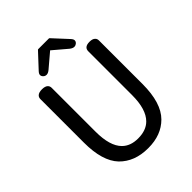

<svg xmlns="http://www.w3.org/2000/svg" viewBox="-261 -1054 1244 1244"><g transform="rotate(-45 360.5 -432.0)"><path d="M363.3 46.9Q362.3 46.9 360.4 46.9Q237.3 46.9 164.1 -28.3Q91.8 -104.5 91.8 -273.4V-671.9Q91.8 -687.5 101.6 -697.3Q114.3 -710 143.6 -710Q172.9 -710 185.5 -697.3Q195.3 -687.5 195.3 -671.9V-270.5Q195.3 -138.7 250 -84Q290 -43.9 359.4 -43.9Q359.4 -43.9 360.4 -43.9Q433.6 -43.9 474.6 -85Q530.3 -140.6 530.3 -270.5V-671.9Q530.3 -688.5 540 -698.2Q551.8 -710 579.6 -710Q607.4 -710 619.1 -697.3Q628.9 -688.5 628.9 -671.9V-273.4Q628.9 -100.6 552.7 -24.4Q481.4 46.9 363.3 46.9ZM212.9 -808.6 307.6 -910.2Q309.6 -911.1 311.5 -911.1H408.2Q410.2 -911.1 412.1 -910.2L505.9 -808.6Q518.6 -794.9 518.6 -784.2Q518.6 -771.5 506.8 -762.7Q498 -755.9 487.3 -755.9Q473.6 -755.9 457 -768.6L360.4 -850.6H359.4L262.7 -768.6Q246.1 -754.9 232.4 -754.9Q218.8 -754.9 209.5 -764.2Q200.2 -773.4 200.2 -784.2Q200.2 -794.9 212.9 -808.6Z"/></g></svg>

Font: TaiwanPearl
Style: Regular
Weight: 400
Version: Version 2.102